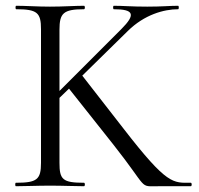

<svg xmlns="http://www.w3.org/2000/svg" viewBox="-20 -645 690 665"><path d="M641 -12C579 -12 560 -3 409 -198L265 -383L423 -538C480 -594 547 -613 597 -613C600 -613 600 -625 597 -625C568 -625 542 -622 490 -622C435 -622 407 -625 374 -625C371 -625 371 -613 374 -613C444 -613 451 -595 400 -544L186 -330V-542C186 -599 199 -613 271 -613C275 -613 275 -625 271 -625C240 -625 200 -622 153 -622C109 -622 69 -625 36 -625C33 -625 33 -613 36 -613C109 -613 122 -601 122 -544V-81C122 -23 108 -12 35 -12C32 -12 32 0 35 0C67 0 109 -2 153 -2C200 -2 239 0 271 0C275 0 275 -12 271 -12C197 -12 186 -23 186 -81V-306L219 -338L372 -145C497 13 459 0 529 0H641C645 0 645 -12 641 -12Z"/></svg>

Font: Cormorant SC
Style: Regular
Weight: 400
Designer: Christian Thalmann (Catharsis Fonts)
Version: Version 1.000;PS 001.000;hotconv 1.0.70;makeotf.lib2.5.58329